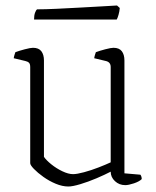

<svg xmlns="http://www.w3.org/2000/svg" viewBox="-20 -674 568 699"><path d="M229 5Q207 5 183 -5Q159 -15 138 -30Q117 -45 103.5 -59Q90 -73 90 -80V-430Q90 -441 85.5 -445.5Q81 -450 72 -452L30 -462Q31 -469 33 -475Q35 -481 36 -484Q49 -489 70 -494.5Q91 -500 100 -500Q121 -500 130.5 -487.5Q140 -475 140 -454V-103Q148 -91 166.5 -76Q185 -61 207 -50.5Q229 -40 246 -40Q260 -40 286 -47Q312 -54 339 -64.5Q366 -75 383 -83V-430Q383 -448 365 -452L323 -462Q324 -469 326 -475Q328 -481 329 -484Q342 -489 363 -494.5Q384 -500 393 -500Q414 -500 423.5 -487.5Q433 -475 433 -454V-43L491 -38Q493 -36 494.5 -31.5Q496 -27 496 -22Q487 -13 467.5 -6.5Q448 0 436 0Q414 0 398.5 -14.5Q383 -29 383 -49Q362 -38 331.5 -25Q301 -12 272.5 -3.5Q244 5 229 5ZM104 -603Q104 -618 107.5 -627.5Q111 -637 115 -640Q144 -640 186.5 -642Q229 -644 273.5 -646.5Q318 -649 354 -651Q390 -653 406 -654L416 -645Q415 -632 411.5 -620Q408 -608 405 -603Z"/></svg>

Font: Texturina 72pt Thin
Style: Regular
Weight: 100
Designer: Guillermo Torres Carreño
Foundry: Omnibus-Type
Version: Version 1.002; ttfautohint (v1.8.3)